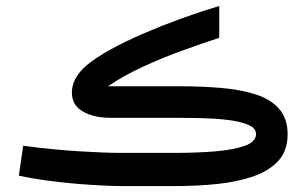

<svg xmlns="http://www.w3.org/2000/svg" viewBox="-20 -627 1032 647"><path d="M570.8 0H390.6Q368.7 0 329.8 -1.7Q291 -3.4 242.7 -7.3Q194.3 -11.2 142.6 -18.1Q90.8 -24.9 43.5 -35.2L58.1 -135.7Q158.7 -122.6 245.8 -117.2Q333 -111.8 385.7 -111.8H570.3Q643.1 -111.8 705.1 -116.9Q767.1 -122.1 804.9 -135.7Q842.8 -149.4 842.8 -175.3Q842.8 -195.8 815.2 -207Q787.6 -218.3 745.4 -223.1Q703.1 -228 657.7 -229Q612.3 -230 577.1 -230H352.5Q295.4 -230 258.8 -251.5Q222.2 -272.9 222.2 -314.9Q222.2 -341.8 236.3 -365.5Q250.5 -389.2 273.4 -408.2Q305.7 -434.6 355.2 -461.7Q404.8 -488.8 464.8 -514.6Q524.9 -540.5 590.1 -564.2Q655.3 -587.9 718.8 -606.9V-499.5Q658.2 -480 590.1 -455.1Q522 -430.2 458 -400.4Q394 -370.6 344.2 -336.4H577.6Q658.2 -336.4 726.1 -330.6Q793.9 -324.7 844 -308.1Q894 -291.5 921.6 -259Q949.2 -226.6 949.2 -173.8Q949.2 -118.7 917.5 -84.5Q885.7 -50.3 831.8 -32Q777.8 -13.7 710.2 -6.8Q642.6 0 570.8 0Z"/></svg>

Font: Vazirmatn RD Medium
Style: Regular
Weight: 500
Designer: Saber Rastikerdar
Foundry: Saber Rastikerdar
Version: Version 33.003